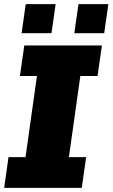

<svg xmlns="http://www.w3.org/2000/svg" viewBox="-25 -905 542 925"><path d="M-5 0 16 -148H98L153 -539H71L92 -686H466L445 -539H362L307 -148H390L369 0ZM79 -745 99 -885H243L223 -745ZM333 -745 353 -885H497L477 -745Z"/></svg>

Font: Chivo Medium Black
Style: Italic
Weight: 900
Italic angle: -8.05°
Version: Version 2.002